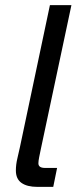

<svg xmlns="http://www.w3.org/2000/svg" viewBox="-20 -730 308 750"><path d="M126 0Q86 0 64 -15.5Q42 -31 42 -64Q42 -87 48 -112Q54 -137 58 -156L175 -710H259L140 -150Q136 -131 133 -116Q130 -101 130 -92Q130 -74 156 -74H203L188 0Z"/></svg>

Font: Geist Regular
Style: Italic
Weight: 400
Italic angle: -12°
Designer: Basement.studio, Andrés Briganti, Mateo Zaragoza
Foundry: Basement.studio, Vercel, Andrés Briganti, Guido Ferreyra, Mateo Zaragoza
Version: Version 1.500; ttfautohint (v1.8.4.7-5d5b)